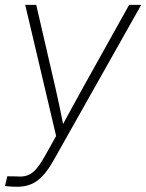

<svg xmlns="http://www.w3.org/2000/svg" viewBox="-36 -542 585 768"><path d="M-16.1 202.1 -6.8 163.1 30.3 163.6Q54.2 166 72.5 159.9Q90.8 153.8 107.2 135.7Q123.5 117.7 142.1 85L188.5 2L64.9 -522.5H108.9L187.5 -182.6Q196.3 -144 204.3 -105.7Q212.4 -67.4 219.7 -28.8H207Q228 -67.4 248.8 -105.7Q269.5 -144 291 -182.6L480.5 -522.5H528.8L178.2 99.6Q156.7 137.7 135.3 160.9Q113.8 184.1 88.9 194.6Q64 205.1 32.7 205.1Q18.6 205.1 8.1 204.3Q-2.4 203.6 -16.1 202.1Z"/></svg>

Font: Inter 28pt ExtraLight
Style: Italic
Weight: 250
Italic angle: -9.3988°
Designer: Rasmus Andersson
Foundry: rsms
Version: Version 4.001;git-66647c0bb